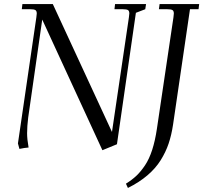

<svg xmlns="http://www.w3.org/2000/svg" viewBox="-20 -722 996 941"><path d="M597.2 178.2Q627 159.7 648.7 139.2Q670.4 118.7 690.9 87.9Q711.4 57.1 725.8 12.7Q740.2 -31.7 749 -90.8L830.1 -637.2Q832 -650.9 832 -655.8Q832 -668.5 825.2 -672.6Q818.4 -676.8 799.8 -676.8H758.8L762.2 -702.1H956.1L953.1 -676.8H911.1L828.1 -110.8Q820.3 -59.6 806.4 -18.3Q792.5 22.9 767.6 63Q742.7 103 702.6 137.2Q662.6 171.4 606.9 199.2ZM67.9 -19 158.2 -637.2Q160.2 -650.9 160.2 -655.8Q160.2 -668.5 153.3 -672.6Q146.5 -676.8 127.9 -676.8H86.9L89.8 -702.1H238.8L528.8 -75.2L611.8 -637.2Q613.8 -650.9 613.8 -655.8Q613.8 -668.5 607.2 -672.6Q600.6 -676.8 582 -676.8H541L543.9 -702.1H695.8L691.9 -676.8L646 -659.2L553.2 -15.1L481.9 14.2L187 -626L118.2 -146Q112.8 -103.5 112.8 -68.8Q112.8 -40 120.1 1Q100.1 2.4 75.2 7.8Z"/></svg>

Font: Dihjauti
Style: Italic
Weight: 400
Italic angle: -9°
Designer: T. Christopher White
Version: Version 3.0.0